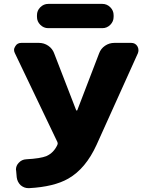

<svg xmlns="http://www.w3.org/2000/svg" viewBox="-20 -974 763 981"><path d="M128.9 -12.7Q127 -12.7 125 -12.7Q103.5 -12.7 85.9 -27.3Q68.4 -43.9 65.4 -68.4L62.5 -101.6Q61.5 -104.5 61.5 -107.4Q61.5 -127 75.2 -141.6Q90.8 -159.2 114.3 -160.2Q187.5 -164.1 217.8 -176.8Q254.9 -193.4 273.4 -234.4Q276.4 -241.2 273.4 -248L55.7 -703.1Q51.8 -710.9 51.8 -718.8Q51.8 -728.5 58.6 -738.3Q68.4 -754.9 88.9 -754.9H178.7Q205.1 -754.9 226.6 -740.2Q248 -725.6 256.8 -701.2L369.1 -411.1Q370.1 -409.2 372.1 -409.2Q374 -409.2 375 -411.1L486.3 -701.2Q495.1 -725.6 516.6 -740.2Q538.1 -754.9 564.5 -754.9H650.4Q670.9 -754.9 681.6 -738.3Q687.5 -728.5 687.5 -717.8Q687.5 -710 684.6 -702.1L473.6 -234.4Q418 -112.3 329.1 -61.5Q255.9 -19.5 128.9 -12.7ZM226.6 -830.1Q203.1 -830.1 186 -847.2Q168.9 -864.3 168.9 -887.7V-896.5Q168.9 -919.9 186 -937Q203.1 -954.1 226.6 -954.1H502.9Q526.4 -954.1 543.5 -937Q560.5 -919.9 560.5 -896.5V-887.7Q560.5 -864.3 543.5 -847.2Q526.4 -830.1 502.9 -830.1Z"/></svg>

Font: Gen Jyuu Gothic Heavy
Style: Bold
Weight: 900
Designer: [Source Han Sans]
Ryoko NISHIZUKA  (kana & ideographs); Paul D. Hunt (Latin, Greek & Cyrillic); Wenlong ZHANG  (bopomofo
Version: Version 1.002.20150607